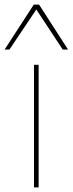

<svg xmlns="http://www.w3.org/2000/svg" viewBox="-71 -810 314 830"><path d="M76 0V-530H96V0ZM-51 -596 75 -790H98L223 -596H200L86 -769L-30 -596Z"/></svg>

Font: Georama Thin
Style: Regular
Weight: 100
Designer: Jean-Baptiste Levee
Foundry: Production Type
Version: Version 1.000